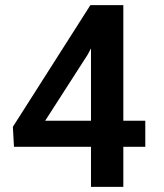

<svg xmlns="http://www.w3.org/2000/svg" viewBox="-20 -731 640 751"><path d="M462.4 -258.8V-710.9H333.5L30.3 -234.9L34.7 -156.7H335.9V0H462.4V-156.7H548.3V-258.8ZM156.7 -258.8 322.8 -517.1 335.9 -541.5V-258.8Z"/></svg>

Font: Roboto Mono SemiBold
Style: Regular
Weight: 600
Monospace: yes
Designer: Google
Version: Version 3.000